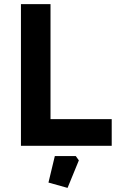

<svg xmlns="http://www.w3.org/2000/svg" viewBox="-20 -710 588 935"><path d="M82 0V-690H226V-130H524V0ZM216 179 247 50H349L364 71L309 205Z"/></svg>

Font: Oxanium ExtraLight
Style: Bold
Weight: 700
Version: Version 2.000